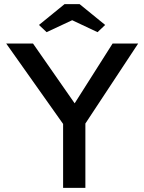

<svg xmlns="http://www.w3.org/2000/svg" viewBox="-20 -911 700 931"><path d="M286 0V-310L10 -700H140L342 -410L526 -700H650L394 -312V0ZM293 -891H366L490 -790L453 -755L330 -813L206 -755L169 -790Z"/></svg>

Font: Mach
Style: Regular
Weight: 400
Version: Version 1.002